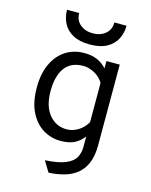

<svg xmlns="http://www.w3.org/2000/svg" viewBox="-137 -830 890 1128"><g transform="rotate(15 308.0 -266.0)"><path d="M270 210.5 230.5 145.5Q310.5 141 353.5 123.2Q396.5 105.5 412.8 77.2Q429 49 429 13.5V-52.5Q407 -22 374.2 -5Q341.5 12 289 12Q231 12 182 -18Q133 -48 103.5 -107.5Q74 -167 74 -256Q74 -340 102 -399.8Q130 -459.5 179 -491.2Q228 -523 292.5 -523Q331 -523 358 -513.5Q385 -504 402.2 -490.8Q419.5 -477.5 429 -467V-511H510V-19.5Q510 44 492 87.2Q474 130.5 441.5 156.8Q409 183 365.2 195.5Q321.5 208 270 210.5ZM306 -63Q342 -63 375.5 -83.2Q409 -103.5 429 -139.5V-377.5Q409 -411.5 374.2 -430Q339.5 -448.5 306 -448.5Q232 -448.5 194.8 -398.8Q157.5 -349 157.5 -256Q157.5 -164.5 199.2 -113.8Q241 -63 306 -63ZM308.5 -579.5Q245.5 -579.5 205.5 -601.5Q165.5 -623.5 146.5 -660.5Q127.5 -697.5 127.5 -742H201.5Q201.5 -698 232 -672.8Q262.5 -647.5 308.5 -647.5Q355 -647.5 385.2 -672.8Q415.5 -698 415.5 -742H489.5Q489.5 -697.5 470.5 -660.5Q451.5 -623.5 411.5 -601.5Q371.5 -579.5 308.5 -579.5Z"/></g></svg>

Font: Overpass Mono Light
Style: Regular
Weight: 400
Monospace: yes
Version: Version 4.000